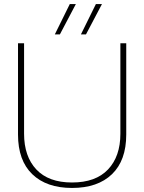

<svg xmlns="http://www.w3.org/2000/svg" viewBox="-20 -918 714 949"><path d="M454 -898H484L405 -748H380ZM325 -898H355L276 -748H251ZM604 -704V-253Q604 -125 533.5 -57Q463 11 336 11Q210 11 139.5 -57Q69 -125 69 -253V-704H99V-257Q99 -145 159.5 -80.5Q220 -16 336 -16Q453 -16 514 -80.5Q575 -145 575 -257V-704Z"/></svg>

Font: Prodigy Sans ExtraLight
Style: Regular
Weight: 200
Designer: Wei Huang
Foundry: Wei Huang
Version: Version 1.003; ttfautohint (v1.8.3)